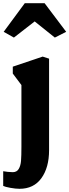

<svg xmlns="http://www.w3.org/2000/svg" viewBox="-40 -916 434 1201"><path d="M115 -896H239L374 -717L303 -681L177 -782L47 -681L-17 -717ZM40 -456V-499L227 -562L267 -549V23Q267 132 219 198.5Q171 265 82 265Q58 265 25 259Q-8 253 -20 247V155Q-10 157 7.5 159Q25 161 40 161Q65 161 77 141Q89 121 91.5 90Q94 59 94 3V-384Z"/></svg>

Font: Martel Heavy
Style: Regular
Weight: 900
Designer: Dan Reynolds
Foundry: Dan Reynolds
Version: Version 1.001; ttfautohint (v1.1) -l 5 -r 5 -G 72 -x 0 -D la